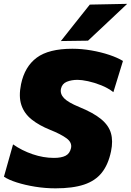

<svg xmlns="http://www.w3.org/2000/svg" viewBox="-20 -988 697 1022"><path d="M275.5 14.5Q221 14.5 167 5.8Q113 -3 69 -17Q25 -31 1 -47.5L49.5 -219.5Q96.5 -186.5 153.8 -167Q211 -147.5 267 -147.5Q306.5 -147.5 329 -159Q351.5 -170.5 358 -199.5Q364.5 -229.5 334.2 -251.8Q304 -274 246.5 -297Q188 -320.5 148.5 -352Q109 -383.5 93.8 -428.8Q78.5 -474 92 -540Q111.5 -633.5 175.5 -681Q239.5 -728.5 365.5 -728.5Q415.5 -728.5 466.8 -719.5Q518 -710.5 562 -695.8Q606 -681 634.5 -663.5L583.5 -497.5Q555 -519.5 518.8 -534Q482.5 -548.5 448.5 -555.8Q414.5 -563 393 -563Q360.5 -563 335.5 -552.8Q310.5 -542.5 304.5 -515.5Q299 -488 321 -465.2Q343 -442.5 401.5 -418.5Q476.5 -388 517.5 -354.5Q558.5 -321 570.5 -279.2Q582.5 -237.5 571 -182.5Q556.5 -112.5 522 -69Q487.5 -25.5 427.5 -5.5Q367.5 14.5 275.5 14.5ZM304 -769.5Q343 -819 381.2 -867Q419.5 -915 458 -963.5L657 -967.5Q603 -916.5 550.5 -867.2Q498 -818 448.5 -771.5Z"/></svg>

Font: Commissioner ExtraBold
Style: Italic
Weight: 800
Italic angle: -12°
Designer: Kostas Bartsokas
Foundry: Kostas Bartsokas
Version: Version 1.000; ttfautohint (v1.8.3)